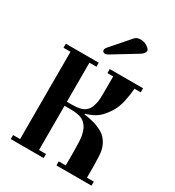

<svg xmlns="http://www.w3.org/2000/svg" viewBox="-221 -1081 1102 1209"><g transform="rotate(30 330.0 -476.0)"><path d="M272.5 -779.3Q272.5 -787.1 281.2 -798.8L402.3 -937.5Q416 -952.1 444.3 -952.1Q470.7 -952.1 492.2 -937Q513.7 -921.9 513.7 -911.1Q513.7 -890.6 484.4 -873L314.5 -769.5Q300.8 -761.7 291 -761.7Q283.2 -761.7 277.8 -766.6Q272.5 -771.5 272.5 -779.3ZM46.9 0V-29.3H97.7V-664.1H46.9V-693.4H286.1V-664.1H235.4V-379.9H267.6Q304.7 -379.9 329.1 -385.3Q353.5 -390.6 371.1 -406.2Q388.7 -421.9 397.5 -450.2Q406.2 -478.5 407.2 -502Q408.2 -525.4 408.2 -569.3V-664.1H366.2V-693.4H608.4V-664.1H562.5Q560.5 -622.1 549.3 -570.3Q538.1 -518.6 515.6 -482.4Q484.4 -433.6 454.1 -410.2Q423.8 -386.7 371.1 -371.1V-367.2Q410.2 -361.3 440.4 -353.5Q470.7 -345.7 500 -330.1Q529.3 -314.5 548.8 -288.1Q568.4 -261.7 577.1 -224.6Q583 -199.2 584 -113.3V-29.3H633.8V0H378.9V-29.3H429.7V-125Q429.7 -210 423.8 -242.2Q418 -268.6 410.2 -286.6Q402.3 -304.7 386.7 -320.3Q371.1 -335.9 345.2 -343.3Q319.3 -350.6 281.2 -350.6H235.4V-29.3H286.1V0Z"/></g></svg>

Font: Monomakh Unicode TT
Style: Medium
Weight: 500
Designer: Alexey Kryukov, Aleksandr Andreev
Version: Version 1.1